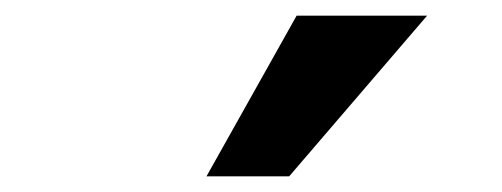

<svg xmlns="http://www.w3.org/2000/svg" viewBox="-20 -824 640 245"><path d="M243.5 -599 358.5 -804H525L349 -599Z"/></svg>

Font: JuliaMono ExtraBold
Style: Italic
Weight: 800
Italic angle: -9°
Monospace: yes
Designer: cormullion
Foundry: corm
Version: Version 0.057; ttfautohint (v1.8.4)